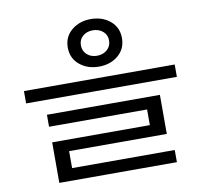

<svg xmlns="http://www.w3.org/2000/svg" viewBox="-89 -774 1097 1026"><g transform="rotate(-10 460.0 -260.5)"><path d="M468 -677Q531 -677 573 -641.5Q615 -606 615 -548Q615 -490 573 -454.5Q531 -419 468 -419Q406 -419 363.5 -454.5Q321 -490 321 -548Q321 -606 363.5 -641.5Q406 -677 468 -677ZM468 -616Q435 -616 413.5 -597Q392 -578 392 -548Q392 -517 413.5 -497.5Q435 -478 468 -478Q501 -478 523 -497.5Q545 -517 545 -548Q545 -578 523 -597Q501 -616 468 -616ZM50 -360H868V-293H50ZM149 -214H762V-2H232V112H151V-64H681V-149H149ZM151 90H789V156H151Z"/></g></svg>

Font: ukorean85
Style: Book
Weight: 400
Designer: Jelle Bosma - Monotype Design Team
Foundry: Monotype Imaging Inc.
Version: Version 2.003